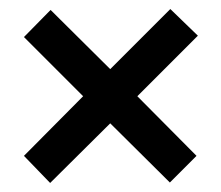

<svg xmlns="http://www.w3.org/2000/svg" viewBox="-20 -566 490 425"><path d="M357 -546 224 -413 92 -544 33 -484 164 -353 33 -221 91 -161 224 -293 356 -162 415 -221 284 -353 418 -487Z"/></svg>

Font: Noto Sans UI Condensed Medium
Style: Italic
Weight: 500
Width: 3
Italic angle: -12°
Designer: Monotype Design Team
Foundry: Monotype Imaging Inc.
Version: Version 1.901